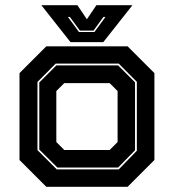

<svg xmlns="http://www.w3.org/2000/svg" viewBox="-20 -718 668 738"><path d="M158 0 55 -103V-437L158 -540H470.5L573.5 -437V-103L470.5 0ZM198 -67H436.5L506 -138.5V-403.5L436.5 -473.5H194L124 -403V-141ZM200.5 -74 131 -143V-401L196.5 -466.5H434L499 -401.5V-140.5L434 -74ZM227 -141.5H401.5L432 -172V-368L401.5 -398.5H227L196.5 -368V-172ZM251 -556 139 -698H277.5L314 -644L350.5 -698H489L377 -556ZM283.5 -595H343L385.5 -653H377.5L339.5 -600.5H287L248.5 -653H241Z"/></svg>

Font: Tourney Thin ExtraBold
Style: Regular
Weight: 800
Version: Version 1.015